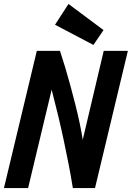

<svg xmlns="http://www.w3.org/2000/svg" viewBox="-33 -950 666 970"><path d="M-13 0 153 -693H270Q283 -654 296.5 -609Q310 -564 323 -516Q336 -468 348 -420.5Q360 -373 369.5 -328Q379 -283 385 -244L491 -693H613L447 0H335Q326 -57 314.5 -116Q303 -175 290 -236.5Q277 -298 261.5 -363Q246 -428 228 -497L109 0ZM439 -723 245 -825 313 -930 490 -798Z"/></svg>

Font: Ubuntu Sans Mono
Style: Bold Italic
Weight: 700
Italic angle: -13.5°
Monospace: yes
Designer: Dalton Maag Ltd
Foundry: Dalton Maag Ltd
Version: Version 1.006